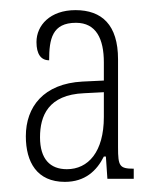

<svg xmlns="http://www.w3.org/2000/svg" viewBox="-20 -739 301 379"><path d="M108 -380C148 -380 171 -402 185 -430H189L192 -386H244V-406C216 -406 213 -411 213 -448V-622C213 -690 181 -719 129 -719C79 -719 52 -689 52 -656C52 -632 61 -620 77 -620C77 -662 83 -694 130 -694C170 -694 185 -662 185 -616V-580L143 -578C66 -574 31 -528 31 -470C31 -419 53 -380 108 -380ZM112 -405C79 -405 59 -425 59 -468C59 -510 75 -552 146 -555L185 -557V-508C185 -439 154 -405 112 -405Z"/></svg>

Font: Noto Serif Hebrew ExtraCondensed Thin
Style: Regular
Weight: 100
Width: 2
Designer: Monotype Design Team
Foundry: Monotype Imaging Inc.
Version: Version 2.004